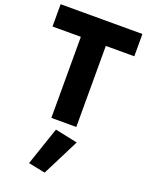

<svg xmlns="http://www.w3.org/2000/svg" viewBox="-187 -790 935 1222"><g transform="rotate(20 280.5 -179.0)"><path d="M4 -549H196V0H365V-549H558V-700H4ZM249 60 161 319 275 342 401 92Z"/></g></svg>

Font: Jost
Style: Bold
Weight: 700
Version: Version 3.710